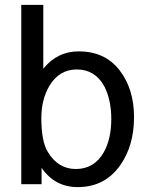

<svg xmlns="http://www.w3.org/2000/svg" viewBox="-20 -753 609 785"><path d="M150 0H67V-733H157V-472Q214 -543 302 -543Q408 -543 468 -467Q528 -390 528 -274Q528 -158 472 -78Q409 12 298 12Q204 12 150 -67ZM149 -270Q149 -174 176 -131Q218 -62 290 -62Q365 -62 404 -130Q435 -185 435 -266Q435 -345 406 -401Q368 -469 294 -469Q222 -469 182 -402Q149 -346 149 -270Z"/></svg>

Font: MongolianScript
Style: Regular
Weight: 400
Designer: Bolorsoft LLC, NUM
Foundry: Bolorsoft LLC
Version: Version 3.2